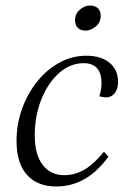

<svg xmlns="http://www.w3.org/2000/svg" viewBox="-20 -664 469 696"><path d="M184 12Q115 12 77.5 -30.5Q40 -73 40 -153Q40 -215 60.5 -271Q81 -327 116 -370Q151 -413 196.5 -437.5Q242 -462 293 -462Q346 -462 377 -436.5Q408 -411 408 -367Q408 -342 396 -326.5Q384 -311 364 -311Q354 -311 340 -315Q348 -340 348 -362Q348 -435 283 -435Q235 -435 194.5 -399.5Q154 -364 130 -304Q106 -244 106 -173Q106 -104 134.5 -66.5Q163 -29 213 -29Q252 -29 286 -49Q320 -69 357 -114L373 -96Q295 12 184 12ZM291 -553Q272 -553 262 -563Q252 -573 252 -590Q252 -614 269.5 -629Q287 -644 305 -644Q325 -644 335 -634Q345 -624 345 -607Q345 -582 326.5 -567.5Q308 -553 291 -553Z"/></svg>

Font: Petrona Light
Style: Italic
Weight: 300
Italic angle: -9°
Designer: Ringo R. Seeber
Foundry: Ringo R. Seeber
Version: Version 2.001; ttfautohint (v1.8.3)